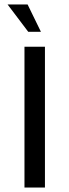

<svg xmlns="http://www.w3.org/2000/svg" viewBox="-20 -843 312 863"><path d="M182 -633H90V0H182V-633ZM107 -700H164L104 -823H14L107 -700Z"/></svg>

Font: Tajawal Medium
Style: Regular
Weight: 500
Designer: Boutros Fonts
Foundry: Created by Boutros International 2017
Version: Version 1.700